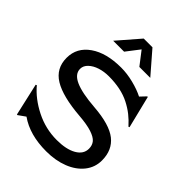

<svg xmlns="http://www.w3.org/2000/svg" viewBox="-264 -1083 1243 1243"><g transform="rotate(45 357.5 -461.5)"><path d="M353 -883.8 283.2 -793H183.1L313 -942.9H393.1L522.9 -793H422.9ZM37.1 -240.2Q93.8 -172.4 185.3 -126.2Q276.9 -80.1 378.9 -80.1Q465.3 -80.1 516.1 -109.1Q566.9 -138.2 566.9 -188Q566.9 -219.2 549.8 -240Q532.7 -260.7 489.3 -274.9Q445.8 -289.1 372.1 -294.9Q207.5 -308.1 127.7 -356.7Q47.9 -405.3 47.9 -502Q47.9 -595.2 128.2 -651.1Q208.5 -707 342.8 -707Q397.9 -707 456.8 -692.1Q515.6 -677.2 557.1 -655.8L594.2 -694.8L599.1 -693.8L653.8 -472.2L647 -469.2Q617.2 -502.4 586.2 -526.9Q555.2 -551.3 516.6 -571Q478 -590.8 430.2 -600.8Q382.3 -610.8 326.2 -610.8Q283.2 -610.8 245.6 -598.9Q208 -586.9 184.1 -564.2Q160.2 -541.5 160.2 -513.2Q160.2 -465.8 219.7 -439Q279.3 -412.1 400.9 -402.8Q549.8 -391.6 615 -340.1Q680.2 -288.6 680.2 -193.8Q680.2 -130.9 641.6 -82Q603 -33.2 535.4 -6.6Q467.8 20 382.8 20Q231 20 133.8 -48.8L85 -14.2L80.1 -15.1L29.8 -236.8Z"/></g></svg>

Font: Tiffany Gothic CC
Style: Regular
Weight: 400
Designer: indestructible type*
Foundry: Cowboy Collective
Version: Version 1.000